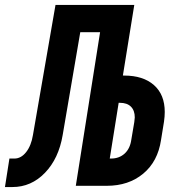

<svg xmlns="http://www.w3.org/2000/svg" viewBox="-75 -750 695 775"><path d="M-55 5 -37 -110H-17Q10 -110 30.5 -136Q51 -162 58 -205L149 -730H467L421 -445H426Q503 -445 546.5 -406.5Q590 -368 590 -298Q590 -280 587 -259L575 -185Q562 -98 503 -49Q444 0 356 0H231L329 -620H249L178 -205Q162 -110 106.5 -52.5Q51 5 -25 5ZM373 -110Q406 -110 428 -130Q450 -150 455 -186L467 -257Q469 -271 469 -276Q469 -304 453.5 -319.5Q438 -335 409 -335H404L368 -110Z"/></svg>

Font: JetBrains Mono Extra Bold
Style: Italic
Weight: 800
Italic angle: -9°
Monospace: yes
Designer: Philipp Nurullin, Konstantin Bulenkov
Foundry: JetBrains
Version: 2.002